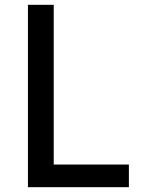

<svg xmlns="http://www.w3.org/2000/svg" viewBox="-20 -777 585 797"><path d="M96 0V-757H203V-94H515V0Z"/></svg>

Font: Menbere
Style: Regular
Weight: 400
Designer: Aleme Tadesse
Foundry: Sorkin Type Co
Version: Version 1.000